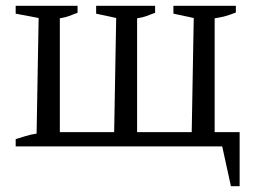

<svg xmlns="http://www.w3.org/2000/svg" viewBox="-20 -504 875 661"><path d="M719 -49H805V137H775L745 0H34V-25Q51 -30 68 -35.5Q85 -41 106 -44L113 -442L34 -457V-484H247V-460Q231 -454 218 -449Q205 -444 186 -441V-49H373L380 -442L311 -457V-484H514V-460Q498 -454 485 -449Q472 -444 452 -441V-49H640L647 -442L577 -457V-484H792V-461Q775 -454 757.5 -449Q740 -444 719 -441Z"/></svg>

Font: Piazzolla 24pt
Style: Regular
Weight: 400
Designer: Juan Pablo del Peral
Foundry: Huerta Tipografica
Version: Version 2.005